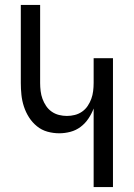

<svg xmlns="http://www.w3.org/2000/svg" viewBox="-20 -755 540 775"><path d="M358 0V-317Q350 -296 337 -276.5Q324 -257 305.5 -243Q287 -229 264.5 -223Q242 -217 219 -217Q195 -217 171.5 -223.5Q148 -230 129 -245.5Q110 -261 97 -281.5Q84 -302 76.5 -325Q69 -348 66.5 -372Q64 -396 64 -420V-735H142V-420Q142 -404 144 -387.5Q146 -371 151.5 -356Q157 -341 166 -327.5Q175 -314 188.5 -304.5Q202 -295 218 -291Q234 -287 250 -287Q266 -287 282 -291Q298 -295 311.5 -304.5Q325 -314 334 -327.5Q343 -341 348.5 -356Q354 -371 356 -387.5Q358 -404 358 -420V-520H436V0Z"/></svg>

Font: Iosevka Custom
Style: Regular
Weight: 400
Monospace: yes
Designer: Belleve Invis
Foundry: Belleve Invis
Version: Version 32.5.0; ttfautohint (v1.8.4)